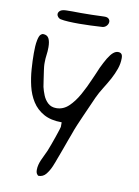

<svg xmlns="http://www.w3.org/2000/svg" viewBox="-101 -747 780 1076"><g transform="rotate(10 289.5 -209.5)"><path d="M195 262Q192 262 186 254Q180 246 180 230Q180 216 183.5 202Q187 188 193 174Q200 159 207 144Q214 129 221 114Q227 99 235.5 76Q244 53 252 29.5Q260 6 265.5 -11Q271 -28 271 -30V-56Q209 -56 168 -79Q127 -102 103 -140Q79 -178 68 -224.5Q57 -271 53.5 -319.5Q50 -368 50 -410Q50 -430 51 -449Q52 -468 56 -487Q61 -510 68.5 -517.5Q76 -525 83 -525Q106 -525 115.5 -507.5Q125 -490 125 -457Q125 -434 122 -413.5Q119 -393 119 -369V-359Q119 -350 122.5 -324.5Q126 -299 130 -273Q134 -247 136 -234Q141 -212 151 -187.5Q161 -163 179.5 -146Q198 -129 227 -129Q266 -129 296.5 -157.5Q327 -186 352.5 -231.5Q378 -277 399 -327Q407 -344 414 -361Q421 -378 428 -394Q436 -410 443 -424Q450 -438 458 -451Q474 -477 487.5 -488Q501 -499 514 -499Q527 -499 533.5 -492Q540 -485 540 -468Q540 -437 529.5 -407Q519 -377 503 -347Q486 -316 467 -286Q448 -256 434 -226Q426 -208 412.5 -177.5Q399 -147 384.5 -114.5Q370 -82 359.5 -57Q349 -32 347 -26Q346 -21 339 -3.5Q332 14 323.5 38Q315 62 306 86.5Q297 111 290.5 128.5Q284 146 282 151Q276 169 265 195Q254 221 237.5 241.5Q221 262 195 262ZM271 -617Q238 -617 210.5 -618.5Q183 -620 164 -624Q156 -626 149.5 -633.5Q143 -641 143 -650Q143 -660 152.5 -668.5Q162 -677 186 -678Q200 -679 221.5 -678.5Q243 -678 271 -678Q330 -678 400 -681Q420 -682 428 -674.5Q436 -667 436 -657Q436 -645 427 -634.5Q418 -624 404 -622Q370 -620 336 -618.5Q302 -617 271 -617Z"/></g></svg>

Font: Fuzzy Bubbles
Style: Regular
Weight: 400
Designer: Robert E. Leuschke
Foundry: Robert E. Leuschke
Version: Version 1.010; ttfautohint (v1.8.3)